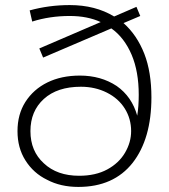

<svg xmlns="http://www.w3.org/2000/svg" viewBox="-20 -732 667 757"><path d="M467 -641Q520 -594 549 -520Q577 -448 577 -348Q577 -185 503 -90Q428 5 289 5Q219 5 166 -23Q112 -49 80 -100Q49 -149 49 -215Q49 -281 80 -330Q112 -380 167 -407Q222 -434 295 -434Q378 -434 440 -393Q500 -351 521 -276Q527 -312 527 -358Q527 -450 499 -516Q470 -584 419 -620L150 -505L135 -541L377 -645Q325 -669 255 -669Q176 -669 107 -647L97 -691Q173 -712 255 -712Q356 -712 430 -667L518 -705L533 -669ZM292 -39Q357 -39 403 -64Q449 -89 473 -130Q497 -171 497 -215Q497 -264 472 -304Q447 -344 401 -367Q355 -390 299 -390Q206 -390 153 -342Q100 -294 100 -215Q100 -136 153 -88Q205 -39 292 -39Z"/></svg>

Font: Montserrat Light Alt1
Style: Light
Weight: 500
Designer: Differentunic
Foundry: Julieta Ulanovsky
Version: 0.1